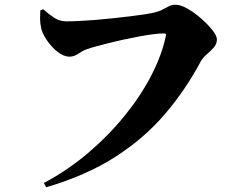

<svg xmlns="http://www.w3.org/2000/svg" viewBox="-20 -750 1040 810"><path d="M165 22Q265 -31 351.5 -104.5Q438 -178 506.5 -262.5Q575 -347 619.5 -434Q664 -521 680 -600Q681 -604 679 -606.5Q677 -609 673 -609Q653 -609 625.5 -605.5Q598 -602 566 -596Q534 -590 501.5 -583Q469 -576 439.5 -568.5Q410 -561 386 -554.5Q362 -548 348 -543Q332 -538 312.5 -524.5Q293 -511 274 -511Q248 -511 222.5 -531.5Q197 -552 178 -580Q159 -608 154 -630Q149 -653 149 -670Q149 -687 150 -706L162 -711Q187 -689 209.5 -674.5Q232 -660 260 -660Q283 -660 315 -661.5Q347 -663 383.5 -666Q420 -669 457 -673Q494 -677 527.5 -681Q561 -685 587 -689Q613 -693 627 -696Q652 -702 666.5 -710Q681 -718 693 -724Q705 -730 721 -730Q742 -730 771 -713.5Q800 -697 828.5 -672Q857 -647 876 -623Q895 -599 895 -584Q895 -564 881.5 -549Q868 -534 852 -520.5Q836 -507 827 -491Q763 -371 676 -269Q589 -167 467 -88.5Q345 -10 175 40Z"/></svg>

Font: Noto Serif HK ExtraLight Black
Style: Regular
Weight: 900
Version: Version 2.002-H1;hotconv 1.1.0;makeotfexe 2.6.0